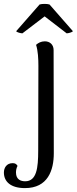

<svg xmlns="http://www.w3.org/2000/svg" viewBox="-100 -733 394 985"><path d="M15 -562 129 -649 242 -562C250 -562 270 -567 274 -573L154 -710C142 -714 115 -714 103 -710L-17 -573C-14 -567 7 -562 15 -562ZM28 232C146 232 176 140 176 53L175 -476C175 -504 156 -521 130 -521C111 -521 96 -513 85 -503C95 -473 97 -430 97 -395L96 39C96 129 88 197 29 197C8 197 -18 189 -18 152C-18 141 -16 129 -10 118C-16 108 -23 104 -35 104C-67 104 -80 129 -80 152C-80 199 -45 232 28 232Z"/></svg>

Font: Arima Koshi
Style: Regular
Weight: 400
Designer: Joana Correia and Natanael Gama
Foundry: NDISCOVER
Version: Version 1.019;PS 001.019;hotconv 1.0.88;makeotf.lib2.5.64775